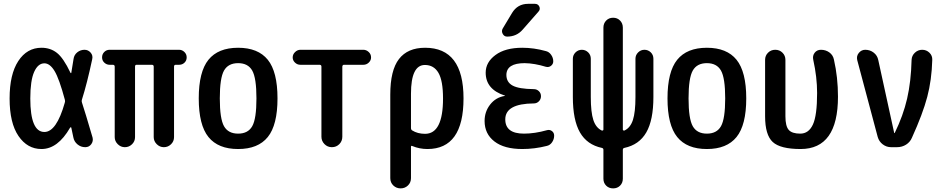

<svg xmlns="http://www.w3.org/2000/svg" viewBox="-20 -785 5040 1024"><path d="M216.8 -447.3Q182.6 -447.3 162.1 -401.4Q141.6 -355.5 141.6 -259.8Q141.6 -81.1 216.8 -81.1Q281.2 -81.1 325.2 -236.3Q328.1 -243.2 326.2 -252Q295.9 -365.2 271 -406.2Q246.1 -447.3 216.8 -447.3ZM201.2 9.8Q126 9.8 78.6 -59.6Q31.2 -128.9 31.2 -259.8Q31.2 -388.7 77.6 -459.5Q124 -530.3 201.2 -530.3Q249 -530.3 283.7 -502.9Q318.4 -475.6 355.5 -397.5Q356.4 -395.5 358.4 -395Q360.4 -394.5 360.4 -397.5Q367.2 -435.5 372.1 -469.7Q375 -492.2 392.1 -505.9Q409.2 -519.5 430.7 -519.5Q450.2 -519.5 463.4 -504.4Q476.6 -489.3 471.7 -468.8Q444.3 -339.8 417 -253.9Q414.1 -246.1 417 -238.3Q433.6 -188.5 473.6 -51.8Q478.5 -32.2 466.8 -16.1Q455.1 0 434.6 0Q411.1 0 393.1 -15.1Q375 -30.3 371.1 -52.7Q362.3 -93.8 360.4 -103.5Q358.4 -109.4 353.5 -103.5Q288.1 9.8 201.2 9.8Z M564.5 -439.5Q548.8 -439.5 536.6 -450.7Q524.4 -461.9 524.4 -479Q524.4 -496.1 536.1 -507.8Q547.9 -519.5 564.5 -519.5H935.5Q951.2 -519.5 963.4 -507.8Q975.6 -496.1 975.6 -479Q975.6 -461.9 963.9 -450.7Q952.1 -439.5 935.5 -439.5H917Q908.2 -439.5 908.2 -429.7V-53.7Q908.2 -31.2 892.1 -15.6Q876 0 854 0Q832 0 815.9 -16.1Q799.8 -32.2 799.8 -53.7V-429.7Q799.8 -438.5 791 -439.5H708Q700.2 -439.5 700.2 -429.7V-53.7Q700.2 -31.2 684.1 -15.6Q668 0 646 0Q624 0 607.9 -16.1Q591.8 -32.2 591.8 -53.7V-429.7Q591.8 -438.5 583 -439.5Z M1325.2 -408.7Q1302.7 -448.2 1250 -448.2Q1197.3 -448.2 1174.8 -408.7Q1152.3 -369.1 1152.3 -260.3Q1152.3 -151.4 1174.8 -111.8Q1197.3 -72.3 1250 -72.3Q1302.7 -72.3 1325.2 -111.8Q1347.7 -151.4 1347.7 -260.3Q1347.7 -369.1 1325.2 -408.7ZM1408.2 -54.2Q1356.4 9.8 1250 9.8Q1143.6 9.8 1091.8 -54.2Q1040 -118.2 1040 -260.3Q1040 -402.3 1091.8 -466.3Q1143.6 -530.3 1250 -530.3Q1356.4 -530.3 1408.2 -466.3Q1460 -402.3 1460 -260.3Q1460 -118.2 1408.2 -54.2Z M1582 -439.5Q1565.4 -439.5 1553.2 -451.2Q1541 -462.9 1541 -478.5Q1541 -495.1 1553.7 -507.3Q1566.4 -519.5 1582 -519.5H1918Q1933.6 -519.5 1946.3 -507.8Q1959 -496.1 1959 -478.5Q1959 -462.9 1946.8 -451.2Q1934.6 -439.5 1918 -439.5H1814.5Q1806.6 -439.5 1805.7 -429.7V-55.7Q1805.7 -32.2 1789.6 -16.1Q1773.4 0 1750 0Q1726.6 0 1710.4 -16.6Q1694.3 -33.2 1694.3 -55.7V-429.7Q1694.3 -438.5 1685.5 -439.5Z M2171.9 -285.2V-102.5Q2171.9 -93.8 2177.7 -89.8Q2207 -71.3 2247.1 -71.3Q2342.8 -71.3 2342.8 -259.8Q2342.8 -354.5 2318.4 -396.5Q2293.9 -438.5 2246.1 -438.5Q2171.9 -438.5 2171.9 -285.2ZM2061.5 165V-280.3Q2061.5 -410.2 2107.9 -470.2Q2154.3 -530.3 2247.1 -530.3Q2452.1 -530.3 2452.1 -260.3Q2452.1 9.8 2259.8 9.8Q2217.8 9.8 2179.7 -5.9Q2171.9 -9.8 2171.9 -2V165Q2171.9 188.5 2155.8 204.1Q2139.6 219.7 2116.7 219.7Q2093.8 219.7 2077.6 204.1Q2061.5 188.5 2061.5 165Z M2671.9 -273.4Q2673.8 -273.4 2673.8 -274.4Q2673.8 -275.4 2671.9 -275.4Q2570.3 -308.6 2570.3 -397.5Q2570.3 -453.1 2622.6 -491.7Q2674.8 -530.3 2765.6 -530.3Q2827.1 -530.3 2890.6 -512.7Q2908.2 -508.8 2919.4 -492.7Q2930.7 -476.6 2930.7 -458Q2930.7 -443.4 2918.9 -434.1Q2907.2 -424.8 2891.6 -428.7Q2831.1 -447.3 2778.3 -448.2Q2681.6 -448.2 2680.7 -385.7Q2680.7 -346.7 2713.9 -328.6Q2747.1 -310.5 2827.1 -309.6Q2842.8 -309.6 2854 -298.8Q2865.2 -288.1 2865.2 -272Q2865.2 -255.9 2854 -244.6Q2842.8 -233.4 2827.1 -233.4Q2674.8 -232.4 2674.8 -148.4Q2674.8 -72.3 2774.4 -72.3Q2832 -72.3 2897.5 -90.8Q2912.1 -94.7 2923.8 -85.9Q2935.5 -77.1 2935.5 -61.5Q2935.5 -43 2924.8 -26.9Q2914.1 -10.7 2896.5 -6.8Q2831.1 9.8 2765.6 9.8Q2668.9 9.8 2616.7 -30.8Q2564.5 -71.3 2564.5 -139.6Q2564.5 -189.5 2594.2 -227.5Q2624 -265.6 2671.9 -273.4ZM2796.9 -764.6H2833Q2849.6 -764.6 2856.4 -750Q2863.3 -735.4 2851.6 -722.7L2767.6 -627Q2735.4 -589.8 2684.6 -589.8Q2668.9 -589.8 2661.1 -604.5Q2653.3 -619.1 2661.1 -632.8L2710.9 -715.8Q2740.2 -764.6 2796.9 -764.6Z M3190.4 3.9Q3111.3 -12.7 3073.2 -78.6Q3035.2 -144.5 3035.2 -267.6V-471.7Q3035.2 -491.2 3049.3 -505.4Q3063.5 -519.5 3083 -519.5Q3102.5 -519.5 3116.7 -505.9Q3130.9 -492.2 3130.9 -471.7V-267.6Q3130.9 -186.5 3144.5 -145Q3158.2 -103.5 3189.5 -88.9Q3192.4 -87.9 3195.3 -89.4Q3198.2 -90.8 3198.2 -93.8V-637.7Q3198.2 -660.2 3212.9 -675.3Q3227.5 -690.4 3250 -690.4Q3272.5 -690.4 3287.1 -675.3Q3301.8 -660.2 3301.8 -637.7V-93.8Q3301.8 -90.8 3304.7 -89.4Q3307.6 -87.9 3310.5 -88.9Q3341.8 -103.5 3355.5 -145Q3369.1 -186.5 3369.1 -267.6V-471.7Q3369.1 -491.2 3383.3 -505.4Q3397.5 -519.5 3417 -519.5Q3436.5 -519.5 3450.7 -505.9Q3464.8 -492.2 3464.8 -471.7V-267.6Q3464.8 -144.5 3426.8 -78.6Q3388.7 -12.7 3309.6 3.9Q3301.8 5.9 3301.8 13.7V168Q3301.8 190.4 3287.1 205.1Q3272.5 219.7 3250 219.7Q3227.5 219.7 3212.9 205.1Q3198.2 190.4 3198.2 168V13.7Q3198.2 5.9 3190.4 3.9Z M3825.2 -408.7Q3802.7 -448.2 3750 -448.2Q3697.3 -448.2 3674.8 -408.7Q3652.3 -369.1 3652.3 -260.3Q3652.3 -151.4 3674.8 -111.8Q3697.3 -72.3 3750 -72.3Q3802.7 -72.3 3825.2 -111.8Q3847.7 -151.4 3847.7 -260.3Q3847.7 -369.1 3825.2 -408.7ZM3908.2 -54.2Q3856.4 9.8 3750 9.8Q3643.6 9.8 3591.8 -54.2Q3540 -118.2 3540 -260.3Q3540 -402.3 3591.8 -466.3Q3643.6 -530.3 3750 -530.3Q3856.4 -530.3 3908.2 -466.3Q3960 -402.3 3960 -260.3Q3960 -118.2 3908.2 -54.2Z M4250 9.8Q4141.6 9.8 4101.1 -27.8Q4060.5 -65.4 4060.5 -165V-465.8Q4060.5 -488.3 4076.2 -503.9Q4091.8 -519.5 4114.7 -519.5Q4137.7 -519.5 4153.3 -503.9Q4168.9 -488.3 4168.9 -465.8V-165Q4168.9 -112.3 4186.5 -92.3Q4204.1 -72.3 4248 -72.3Q4293 -72.3 4315.4 -120.6Q4337.9 -168.9 4337.9 -289.1Q4337.9 -373 4317.4 -465.8Q4312.5 -487.3 4324.7 -503.4Q4336.9 -519.5 4358.4 -519.5Q4383.8 -519.5 4403.3 -505.4Q4422.9 -491.2 4427.7 -466.8Q4449.2 -372.1 4449.2 -269.5Q4449.2 9.8 4250 9.8Z M4661.1 -54.7 4551.8 -464.8Q4546.9 -486.3 4560.5 -502.9Q4574.2 -519.5 4594.7 -519.5Q4620.1 -519.5 4639.6 -504.4Q4659.2 -489.3 4664.1 -464.8L4749 -76.2Q4749 -75.2 4750 -75.2Q4752 -75.2 4752 -76.2Q4796.9 -168 4817.9 -258.8Q4838.9 -349.6 4841.8 -465.8Q4842.8 -488.3 4859.4 -503.9Q4876 -519.5 4898.4 -519.5Q4920.9 -519.5 4937 -503.9Q4953.1 -488.3 4952.1 -465.8Q4949.2 -358.4 4925.3 -268.1Q4901.4 -177.7 4843.8 -50.8Q4834 -27.3 4812.5 -13.7Q4791 0 4763.7 0H4732.4Q4708 0 4688 -15.1Q4668 -30.3 4661.1 -54.7Z"/></svg>

Font: Rounded Mgen+ 1mn medium
Style: Regular
Weight: 500
Designer: [Source Han Sans]
Ryoko NISHIZUKA  (kana & ideographs); Paul D. Hunt (Latin, Greek & Cyrillic); Wenlong ZHANG  (bopomofo
Version: Version 1.059.20150602